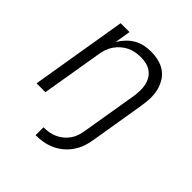

<svg xmlns="http://www.w3.org/2000/svg" viewBox="-199 -671 998 998"><g transform="rotate(45 300.0 -172.0)"><path d="M222 194V136Q241 136 260 133Q279 130 297.5 122Q316 114 332 101Q348 88 359.5 72Q371 56 377.5 37.5Q384 19 387 0Q400 -78 413 -156Q426 -234 439 -312Q442 -332 442.5 -353Q443 -374 439 -393.5Q435 -413 425 -430Q415 -447 399.5 -458.5Q384 -470 364 -475Q344 -480 323 -480Q323 -480 323 -480Q323 -480 323 -480Q303 -480 283.5 -476.5Q264 -473 245.5 -464Q227 -455 211 -441Q195 -427 183.5 -410Q172 -393 165.5 -374Q159 -355 156 -335L100 0H35L123 -530H188L174 -443Q187 -465 205 -484Q223 -503 245 -515.5Q267 -528 291.5 -533Q316 -538 340 -538Q369 -538 397 -531Q425 -524 447 -508Q469 -492 483 -468Q497 -444 503 -417Q509 -390 508 -360.5Q507 -331 502 -302L452 0Q448 27 439 52.5Q430 78 414 101.5Q398 125 376 143.5Q354 162 328 173.5Q302 185 275.5 189.5Q249 194 222 194Z"/></g></svg>

Font: Iosevka Curly Light Extended
Style: Italic
Weight: 300
Width: 7
Italic angle: -9°
Monospace: yes
Designer: Belleve Invis
Foundry: Belleve Invis
Version: Version 11.1.0; ttfautohint (v1.8.3)